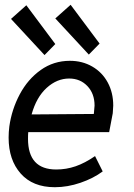

<svg xmlns="http://www.w3.org/2000/svg" viewBox="-20 -771 561 802"><path d="M97 -191Q97 -63 215 -63Q257 -63 296 -76.5Q335 -90 377 -119L409 -55Q370 -26 316 -7.5Q262 11 209 11Q117 11 66.5 -46Q16 -103 16 -196Q16 -219 19 -243Q29 -314 62.5 -377Q96 -440 150 -478.5Q204 -517 272 -517Q324 -517 365.5 -493Q407 -469 430 -426.5Q453 -384 453 -330Q453 -320 451 -298Q444 -258 436 -219H98Q97 -210 97 -191ZM372 -295 373 -307Q375 -323 375 -330Q375 -380 345 -411.5Q315 -443 269 -443Q218 -443 175 -404Q132 -365 112 -293ZM26 -692 90 -749 211 -587 166 -541ZM211 -694 275 -751 396 -589 351 -543Z"/></svg>

Font: Bellota Text
Style: Bold Italic
Weight: 700
Italic angle: -7.5°
Designer: Kemie Guaida
Foundry: Kemie Guaida
Version: Version 4.001